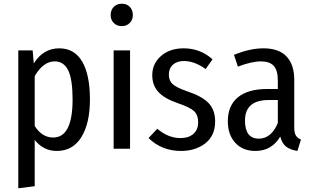

<svg xmlns="http://www.w3.org/2000/svg" viewBox="-20 -797 1675 1029"><path d="M297 -538Q379 -538 420.5 -467Q462 -396 462 -264Q462 -136 416 -62Q370 12 284 12Q213 12 166 -47V201L78 212V-527H155L161 -457Q212 -538 297 -538ZM265 -60Q369 -60 369 -264Q369 -372 345.5 -420Q322 -468 273 -468Q212 -468 166 -389V-122Q205 -60 265 -60Z M692 -716Q692 -691 675.5 -674Q659 -657 633 -657Q606 -657 589.5 -674Q573 -691 573 -716Q573 -743 589.5 -760Q606 -777 633 -777Q660 -777 676 -760Q692 -743 692 -716ZM677 -527V0H589V-527Z M964 -538Q1054 -538 1119 -479L1082 -427Q1022 -470 966 -470Q929 -470 907 -450.5Q885 -431 885 -397Q885 -364 906 -345.5Q927 -327 985 -307Q1061 -282 1097 -245.5Q1133 -209 1133 -146Q1133 -70 1080.5 -29Q1028 12 950 12Q847 12 776 -57L823 -107Q881 -57 948 -57Q991 -57 1016.5 -79.5Q1042 -102 1042 -141Q1042 -181 1020 -201.5Q998 -222 933 -244Q860 -269 828 -305Q796 -341 796 -394Q796 -456 843 -497Q890 -538 964 -538Z M1557 -114Q1557 -85 1565.5 -71Q1574 -57 1593 -49L1574 12Q1535 6 1513 -11.5Q1491 -29 1482 -65Q1436 12 1349 12Q1281 12 1241 -31.5Q1201 -75 1201 -147Q1201 -231 1255 -275.5Q1309 -320 1411 -320H1469V-366Q1469 -420 1447 -444Q1425 -468 1379 -468Q1328 -468 1255 -440L1234 -503Q1319 -538 1392 -538Q1475 -538 1516 -494Q1557 -450 1557 -370ZM1367 -54Q1434 -54 1469 -138V-261H1421Q1293 -261 1293 -151Q1293 -54 1367 -54Z"/></svg>

Font: Fira Sans Condensed
Style: Regular
Weight: 400
Width: 3
Designer: Carrois Corporate & Edenspiekermann AG
Foundry: Carrois Corporate GbR & Edenspiekermann AG
Version: Version 4.202;PS 004.202;hotconv 1.0.88;makeotf.lib2.5.64775